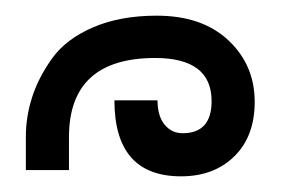

<svg xmlns="http://www.w3.org/2000/svg" viewBox="-20 -813 373 245"><path d="M13 -639Q13 -664 21 -689Q29 -714 46.5 -738.5Q64 -763 98.5 -778Q133 -793 180 -793Q238 -793 271.5 -761.5Q305 -730 305 -683Q305 -639 279 -613.5Q253 -588 211 -588Q126 -588 126 -685H181Q181 -665 190 -654Q199 -643 213 -643Q250 -643 250 -684Q250 -739 178 -739Q68 -739 68 -638V-596H13Z"/></svg>

Font: ColatingCofangSans
Style: Regular
Weight: 400
Foundry: GNU
Version: Version 412.227;June 27, 2022;FontCreator 11.0.0.2412 32-bit